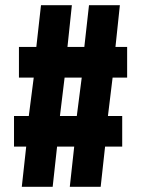

<svg xmlns="http://www.w3.org/2000/svg" viewBox="-20 -720 544 740"><path d="M53 -421V-539H120L138 -700H257L240 -539H305L323 -700H442L425 -539H470V-421H414L396 -273H451V-155H385L368 0H249L266 -155H200L183 0H64L81 -155H34V-273H91L110 -421ZM229 -421 211 -273H276L295 -421Z"/></svg>

Font: Georama SemiCondensed
Style: Bold
Weight: 700
Width: 4
Designer: Jean-Baptiste Levee
Foundry: Production Type
Version: Version 1.000